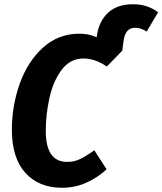

<svg xmlns="http://www.w3.org/2000/svg" viewBox="-20 -869 766 906"><path d="M726 -811 672 -720Q645 -738 617 -738Q571 -738 563 -675L557 -630L484 -555Q429 -593 374 -593Q311 -593 271 -539.5Q231 -486 213.5 -407.5Q196 -329 196 -251Q196 -105 297 -105Q330 -105 358 -118.5Q386 -132 425 -160L483 -70Q441 -31 387.5 -7Q334 17 273 17Q163 17 99.5 -53.5Q36 -124 36 -257Q36 -369 73 -473.5Q110 -578 182.5 -644Q255 -710 354 -710Q400 -710 436 -693L437 -700Q447 -769 490 -809Q533 -849 608 -849Q676 -849 726 -811Z"/></svg>

Font: Fira Sans Condensed
Style: Bold Italic
Weight: 700
Width: 3
Italic angle: -8°
Designer: Carrois Corporate & Edenspiekermann AG
Foundry: Carrois Corporate GbR & Edenspiekermann AG
Version: Version 4.203